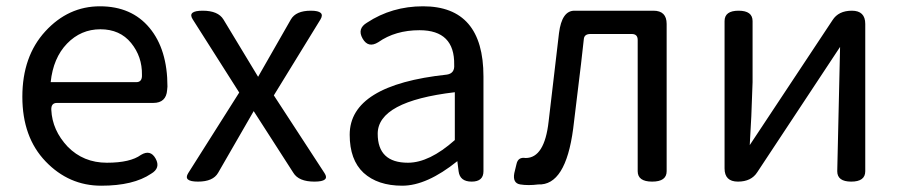

<svg xmlns="http://www.w3.org/2000/svg" viewBox="-20 -577 2861 610"><path d="M460 -25Q404 13 301.5 13Q199 13 125 -64Q51 -141 51 -269.5Q51 -398 124 -477.5Q197 -557 297.5 -557Q398 -557 455 -488.5Q512 -420 512 -302L511 -291Q508 -250 467 -250H161Q142 -250 143 -228Q146 -163 195 -111Q245 -60 319.5 -60Q394 -60 428 -85Q458 -103 474.5 -73Q491 -43 460 -25ZM141 -316H413Q432 -316 431 -339Q432 -397 396.5 -440.5Q361 -484 299 -484Q237 -484 193 -438.5Q149 -393 141 -316Z M578 -27 740 -283 592 -516Q575 -543 624 -543Q673 -543 690 -515L800 -333L904 -515Q920 -543 967.5 -543Q1015 -543 998 -515L850 -274L1011 -27Q1029 0 979 0Q929 0 912 -28L786 -224L673 -28Q657 0 609 0Q561 0 578 -27Z M1324 -557Q1516 -557 1516 -334V-33Q1516 0 1478.5 0Q1441 0 1437 -33L1433 -65Q1336 13 1258 13Q1180 13 1135 -28Q1091 -69 1091 -149Q1091 -307 1400 -340Q1425 -344 1423 -371Q1425 -481 1313 -481Q1236 -481 1182 -443Q1150 -423 1132 -454.5Q1114 -486 1146 -505Q1225 -557 1324 -557ZM1425 -284Q1180 -255 1180 -152Q1180 -60 1276 -60Q1344 -60 1425 -132Z M1690 9Q1658 13 1633 9Q1608 5 1614 -27L1621 -56Q1626 -79 1650 -75Q1710 -75 1723 -191Q1726 -216 1756 -472Q1765 -543 1805 -543H2056Q2098 -543 2098 -501V-33Q2098 0 2052 0Q2006 0 2006 -33V-450Q2006 -469 1987 -469H1856Q1837 -469 1835 -454L1826 -374Q1808 -222 1801 -168Q1777 13 1690 9Z M2386 -30Q2367 0 2324.5 0Q2282 0 2282 -42V-510Q2282 -543 2326.5 -543Q2371 -543 2371 -510V-316L2367 -208L2362 -116L2625 -513Q2644 -543 2686.5 -543Q2729 -543 2729 -501V-33Q2729 0 2684.5 0Q2640 0 2640 -33L2649 -428Z"/></svg>

Font: Raw Maruko Gothic CJK TC
Style: Regular
Weight: 400
Version: Version 1.001